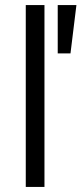

<svg xmlns="http://www.w3.org/2000/svg" viewBox="-20 -740 322 760"><path d="M82 0V-720H156V0ZM208.5 -528.5V-720H282.5L259 -528.5Z"/></svg>

Font: Geologica Roman ExtraLight
Style: Regular
Weight: 250
Designer: Sindre Bremnes, Frode Helland
Foundry: Monokrom Skriftforlag AS
Version: Version 1.010;gftools[0.9.28]